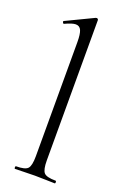

<svg xmlns="http://www.w3.org/2000/svg" viewBox="-142 -773 540 820"><g transform="rotate(20 128.0 -362.5)"><path d="M41 0Q38 0 38 -6Q38 -12 41 -12Q82 -12 94 -25Q106 -38 106 -81V-600Q106 -636 99 -652.5Q92 -669 74 -669Q58 -669 26 -654Q22 -652 19.5 -658Q17 -664 21 -665L144 -724Q146 -725 149 -725Q151 -725 153.5 -723Q156 -721 156 -718V-81Q156 -39 167.5 -25.5Q179 -12 221 -12Q224 -12 224 -6Q224 0 221 0Q204 0 180.5 -1Q157 -2 131 -2Q106 -2 82 -1Q58 0 41 0Z"/></g></svg>

Font: Cormorant Infant Light
Style: Regular
Weight: 300
Designer: Christian Thalmann (Catharsis Fonts)
Foundry: Catharsis Fonts
Version: Version 4.001